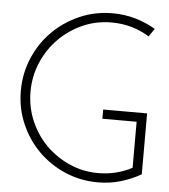

<svg xmlns="http://www.w3.org/2000/svg" viewBox="-52 -753 712 810"><g transform="rotate(5 304.5 -348.0)"><path d="M574 -40Q534 -17 488.5 -3.5Q443 10 392 10Q318 10 253 -18Q188 -46 139.5 -94.5Q91 -143 63 -208Q35 -273 35 -347Q35 -421 63 -486.5Q91 -552 139.5 -600.5Q188 -649 253 -677.5Q318 -706 392 -706Q443 -706 488.5 -693Q534 -680 575 -656L552 -622Q517 -644 476.5 -655.5Q436 -667 392 -667Q326 -667 269 -641.5Q212 -616 169 -572.5Q126 -529 101 -470.5Q76 -412 76 -346.5Q76 -281 101 -223Q126 -165 168.5 -122.5Q211 -80 268 -54.5Q325 -29 390 -29Q429 -29 465 -38Q501 -47 533 -64V-259H388V-298H574Z"/></g></svg>

Font: Josefin Slab
Style: Regular
Weight: 400
Designer: Santiago Orozco
Foundry: Typemade
Version: Version 2.000